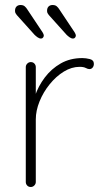

<svg xmlns="http://www.w3.org/2000/svg" viewBox="-20 -747 408 767"><path d="M103 0Q94 0 88.5 -6Q83 -12 83 -20V-479Q83 -487 89 -493Q95 -499 103 -499Q112 -499 117.5 -493Q123 -487 123 -479V-310L106 -284Q106 -323 119.5 -363Q133 -403 159 -437.5Q185 -472 222.5 -493.5Q260 -515 309 -515Q323 -515 339 -511Q355 -507 355 -492Q355 -483 350 -477Q345 -471 337 -471Q331 -471 322.5 -475.5Q314 -480 298 -480Q266 -480 235 -461Q204 -442 178.5 -410.5Q153 -379 138 -342Q123 -305 123 -270V-20Q123 -12 117 -6Q111 0 103 0ZM272 -593Q265 -593 258 -598Q251 -603 246 -608L175 -687Q172 -691 170 -694.5Q168 -698 168 -704Q168 -715 174 -721Q180 -727 190 -727Q201 -727 207 -721.5Q213 -716 216 -711L278 -618Q283 -610 283 -605Q283 -601 280 -597Q277 -593 272 -593ZM144 -593Q137 -593 130 -598Q123 -603 118 -608L47 -687Q44 -691 42 -694.5Q40 -698 40 -704Q40 -715 46 -721Q52 -727 62 -727Q73 -727 79 -721.5Q85 -716 88 -711L150 -618Q155 -610 155 -605Q155 -601 152 -597Q149 -593 144 -593Z"/></svg>

Font: Quicksand Light Light
Style: Regular
Weight: 300
Version: Version 3.006